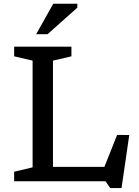

<svg xmlns="http://www.w3.org/2000/svg" viewBox="-20 -948 725 1004"><path d="M615.5 35.5H556.5L532 0H195.5V-75.5H550L510 -35.5L592.5 -242.5L656 -242ZM257 -631V0H54V-50L150.5 -73V-631L54 -653.5V-704H353.5V-653.5ZM169 -769 258.5 -928.5H384.5V-908L228.5 -769Z"/></svg>

Font: Newsreader 7pt
Style: Regular
Weight: 400
Designer: Hugues Gentile
Foundry: Production Type
Version: Version 1.003